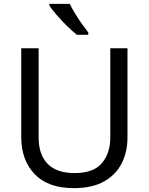

<svg xmlns="http://www.w3.org/2000/svg" viewBox="-20 -964 771 994"><path d="M640 -252Q640 -178 610 -118.5Q580 -59 518.5 -24.5Q457 10 362 10Q229 10 159.5 -62.5Q90 -135 90 -254V-714H180V-251Q180 -164 226.5 -116Q273 -68 367 -68Q464 -68 507.5 -119.5Q551 -171 551 -252V-714H640ZM341 -944Q352 -922 368.5 -894.5Q385 -867 403.5 -841Q422 -815 437 -796V-784H378Q355 -802 326 -830.5Q297 -859 272.5 -887.5Q248 -916 236 -934V-944Z"/></svg>

Font: Noto Sans Masaram Gondi
Style: Regular
Weight: 400
Designer: Ek Type & Mukund Gokhale
Foundry: Ek Type
Version: Version 1.004; ttfautohint (v1.8.4.7-5d5b)